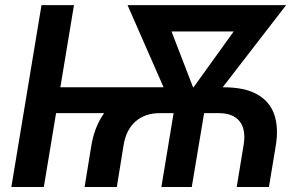

<svg xmlns="http://www.w3.org/2000/svg" viewBox="-20 -748 1205 768"><path d="M318.4 0 345.2 -164.6Q357.4 -238.3 393.3 -290.8Q429.2 -343.3 488.8 -371.1Q548.3 -398.9 631.8 -398.9H874Q958 -398.9 1008.3 -370.8Q1058.6 -342.8 1076.9 -290.3Q1095.2 -237.8 1083 -164.6L1055.7 0H926.8L954.6 -168.9Q964.4 -230 938.5 -262.7Q912.6 -295.4 855 -295.4H618.7Q560.5 -295.4 522.7 -262.7Q484.9 -230 474.6 -168.9L447.3 0ZM25.4 0 146 -727.5H275.9L155.3 0ZM177.2 -295.4 194.3 -398.9H655.3L638.2 -295.4ZM625.5 0 684.1 -354H806.2L747.1 0ZM684.6 -284.2 490.2 -727.5H625.5L772.9 -345.2L750.5 -284.2ZM716.3 -284.2 718.3 -349.1 990.7 -727.5H1124.5L783.2 -285.6ZM567.4 -622.1 585 -727.5H1026.9L1009.3 -622.1Z"/></svg>

Font: Inter 18pt SemiBold
Style: Italic
Weight: 600
Italic angle: -9.3988°
Designer: Rasmus Andersson
Foundry: rsms
Version: Version 4.001;git-66647c0bb